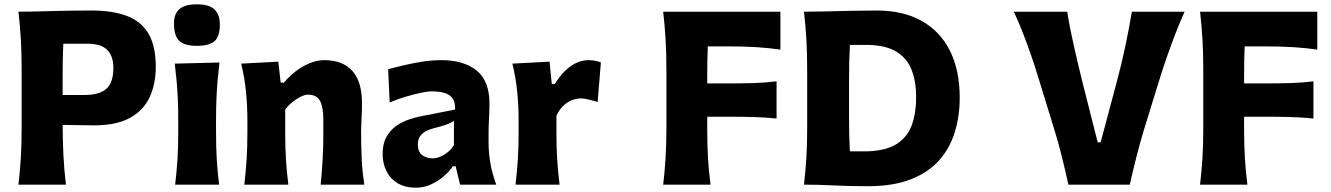

<svg xmlns="http://www.w3.org/2000/svg" viewBox="-20 -855 6163 889"><path d="M65.4 0H285.2Q277.2 -67.7 273.8 -133.3Q270.3 -198.9 270 -276.7Q301.6 -276.4 341.9 -275.5Q382.2 -274.6 416.2 -274.6Q519 -274.6 581.8 -309.2Q644.5 -343.8 672.9 -405Q701.3 -466.3 701.3 -545.9Q701.3 -641 668 -698.2Q634.6 -755.4 568.7 -780.8Q502.8 -806.3 404.5 -806.3Q295.9 -806.3 210.7 -803.5Q125.5 -800.8 65.4 -800.8Q72.8 -734.9 76.5 -672.9Q80.2 -610.8 80.2 -532.9V-260.9Q80.2 -185.4 76.5 -124.8Q72.8 -64.3 65.4 0ZM273.3 -652.5H391.6Q412.4 -652.5 432.5 -647.6Q452.6 -642.7 469.1 -630.4Q485.5 -618 495.2 -595.9Q504.9 -573.7 504.9 -539.4Q504.9 -474.4 473.4 -444.8Q441.9 -415.2 372.1 -415.2H270V-502.1Q270 -543.8 270.7 -580.4Q271.3 -617 273.3 -652.5Z M791 0H994.6Q987.1 -59.7 983.7 -116.1Q980.3 -172.5 980.3 -242.4V-298.2Q980.3 -355.6 982.3 -400.7Q984.2 -445.8 987.8 -485.4Q991.4 -525.1 996.3 -565.6L789.2 -560.4Q794.1 -520.7 797.6 -481.8Q801.1 -442.9 803.2 -398.6Q805.3 -354.3 805.3 -298.2V-242.4Q805.3 -172.5 801.7 -116.1Q798 -59.7 791 0ZM891.4 -642.7Q948.2 -642.7 973.1 -664.1Q997.9 -685.5 997.9 -741.5Q997.9 -787.3 973.1 -811.1Q948.4 -835 892.6 -835Q835.9 -835 810.8 -812.8Q785.6 -790.7 785.6 -747.9Q785.6 -687.2 810.8 -665Q835.9 -642.7 891.4 -642.7Z M1111.2 0H1315.1Q1307.6 -59.7 1304.1 -114.9Q1300.6 -170.1 1300.6 -232.7V-348Q1314.5 -366.5 1333.6 -382Q1352.7 -397.5 1372.2 -407.1Q1391.6 -416.8 1405.8 -416.8Q1446.1 -416.8 1461.6 -388.2Q1477.1 -359.5 1477.1 -301.1V-232.7Q1477.1 -170.1 1473.8 -114.9Q1470.5 -59.7 1464.8 0H1667Q1657.7 -59.7 1654.9 -116.1Q1652 -172.5 1652 -242.4Q1652 -271.6 1654.1 -306.2Q1656.1 -340.7 1656.1 -377.3Q1656.1 -476.7 1611.5 -526.6Q1566.9 -576.5 1481.4 -576.5Q1447.4 -576.5 1412.9 -562Q1378.4 -547.5 1347.9 -523.8Q1317.4 -500 1294.4 -472.2H1279.6L1268.7 -569.5L1096.7 -560.4Q1113 -493 1119.2 -427.6Q1125.5 -362.1 1125.5 -298.2V-242.4Q1125.5 -172.5 1121.8 -116.1Q1118.2 -59.7 1111.2 0Z M1983.4 -121.7Q1955.4 -121.7 1935.1 -136.7Q1914.7 -151.7 1914.7 -186.5Q1914.7 -210.3 1925.7 -225.2Q1936.7 -240.1 1954.3 -248.7Q1972 -257.3 1991.9 -262.2Q2022.1 -269.9 2039.2 -275.6Q2056.3 -281.2 2065.8 -286.2Q2075.4 -291.2 2082 -295.9L2081.7 -183.6Q2069.7 -163.6 2052.3 -149.7Q2035 -135.9 2016.8 -128.8Q1998.5 -121.7 1983.4 -121.7ZM1906.6 14Q1940.6 14 1972.8 0.1Q2005 -13.8 2032 -36.6Q2058.9 -59.4 2077.3 -85.1H2089.7L2110.2 0H2277.7Q2258.1 -53.7 2250.2 -101.9Q2242.2 -150.1 2242.2 -192.9V-237.6Q2242.2 -268.7 2244.3 -307.9Q2246.4 -347.2 2246.4 -374.5Q2246.4 -481.3 2186.4 -528.9Q2126.5 -576.5 2024.3 -576.5Q1978.5 -576.5 1932 -569Q1885.4 -561.5 1845.1 -551.7Q1804.9 -541.8 1777.2 -534.7L1784.3 -380.5Q1820.1 -396 1859.5 -407.6Q1898.9 -419.1 1930.7 -425.6Q1962.6 -432.1 1976.2 -432.1Q2012.4 -432.1 2037.6 -424.8Q2062.8 -417.5 2075.7 -399.1Q2088.5 -380.7 2087.1 -347.7L1925.5 -315.9Q1901.2 -311.2 1871.3 -300.9Q1841.3 -290.7 1814.1 -271.6Q1786.9 -252.6 1769.3 -221Q1751.6 -189.5 1751.6 -141.8Q1751.6 -99.1 1768.9 -63.6Q1786.1 -28.2 1820.5 -7.1Q1854.8 14 1906.6 14Z M2367 0H2571Q2563.5 -59.7 2560 -114.9Q2556.5 -170.1 2556.5 -232.7V-319.8Q2572.4 -351.9 2592.3 -369.1Q2612.1 -386.2 2632.4 -392.8Q2652.7 -399.4 2669.6 -399.4Q2684.1 -399.4 2705.7 -394.3Q2727.4 -389.2 2747.2 -382.8L2762.2 -565.8Q2747.7 -572.3 2731.9 -574.4Q2716.1 -576.5 2703.8 -576.5Q2679.9 -576.5 2653.6 -565.9Q2627.3 -555.3 2600.9 -531.2Q2574.5 -507.2 2549.2 -466.5H2534.8L2524.6 -569.5L2352.5 -560.4Q2368.8 -493 2375.1 -427.6Q2381.3 -362.1 2381.3 -298.2V-242.4Q2381.3 -172.5 2377.7 -116.1Q2374 -59.7 2367 0Z M3050.8 0H3269.9Q3261.7 -64.3 3258.1 -124.8Q3254.6 -185.4 3254.6 -260.9V-314.6H3347.5Q3418.5 -314.6 3471.1 -313.1Q3523.8 -311.5 3575.7 -306.2V-478.5Q3526.4 -472.3 3473.8 -470.5Q3421.2 -468.8 3348.1 -468.8H3254.6V-502.1Q3254.6 -540 3255.2 -573.8Q3255.9 -607.6 3257.2 -640.3H3345.4Q3424.8 -640.3 3483.5 -636.6Q3542.2 -632.8 3593.4 -625.3V-800.8H3050.8Q3058.1 -734.9 3061.8 -672.9Q3065.6 -610.8 3065.6 -532.9V-260.9Q3065.6 -185.4 3061.8 -124.8Q3058.1 -64.3 3050.8 0Z M3915.2 -154.3Q3913.1 -189 3912.2 -225.7Q3911.3 -262.4 3911.3 -308.1V-487.3Q3911.3 -535.2 3912.2 -572.8Q3913.1 -610.5 3915.2 -646.8H4006.2Q4086.4 -644 4133.5 -613.9Q4180.7 -583.7 4201.3 -530.6Q4222 -477.5 4222 -405.1Q4222 -333.2 4202.5 -277.8Q4182.9 -222.3 4134.2 -189.9Q4085.4 -157.6 3997.4 -154.3ZM3702.6 0Q3770.3 0 3841.1 3.6Q3911.8 7.2 3997.7 7.2Q4115.6 7.2 4197.2 -24.7Q4278.8 -56.6 4328.6 -113Q4378.4 -169.3 4401 -243.7Q4423.7 -318 4423.7 -402.8Q4423.7 -529.8 4378.4 -620Q4333.2 -710.3 4247.4 -758.3Q4161.6 -806.3 4039.7 -806.3Q3979.8 -806.3 3920.7 -805Q3861.7 -803.7 3806.6 -802.2Q3751.6 -800.8 3702.6 -800.8Q3710 -734.9 3713.7 -672.9Q3717.4 -610.8 3717.4 -532.9V-260.9Q3717.4 -185.4 3713.7 -124.8Q3710 -64.3 3702.6 0Z M4926.8 0H5211.1Q5224.8 -61 5241.7 -127.7Q5258.6 -194.3 5276.5 -253.6L5354.5 -505.9Q5368.3 -549.6 5386.2 -600.6Q5404.1 -651.5 5424.2 -703.5Q5444.3 -755.4 5465 -800.8H5220.7Q5208.2 -724.6 5190.7 -641.8Q5173.2 -559.1 5152.8 -483.1L5076.2 -196H5062.5L4990.2 -481.8Q4971.7 -556.3 4952.6 -640.7Q4933.4 -725.1 4921.5 -800.8H4674.2Q4695.8 -754.9 4716.1 -702.6Q4736.5 -650.2 4754.2 -598.9Q4772 -547.5 4785 -504.6L4862.1 -253.9Q4880.2 -196 4897 -128.2Q4913.7 -60.4 4926.8 0Z M5536.6 0H5755.7Q5747.6 -64.3 5744 -124.8Q5740.4 -185.4 5740.4 -260.9V-314.6H5833.3Q5904.3 -314.6 5956.9 -313.1Q6009.6 -311.5 6061.5 -306.2V-478.5Q6012.2 -472.3 5959.6 -470.5Q5907.1 -468.8 5834 -468.8H5740.4V-502.1Q5740.4 -540 5741 -573.8Q5741.7 -607.6 5743 -640.3H5831.2Q5910.6 -640.3 5969.3 -636.6Q6028 -632.8 6079.3 -625.3V-800.8H5536.6Q5543.9 -734.9 5547.7 -672.9Q5551.4 -610.8 5551.4 -532.9V-260.9Q5551.4 -185.4 5547.7 -124.8Q5543.9 -64.3 5536.6 0Z"/></svg>

Font: Pinar FD VF
Style: Regular
Weight: 300
Designer: Amin Abedi
Version: Version 2.000